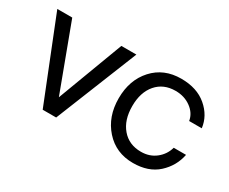

<svg xmlns="http://www.w3.org/2000/svg" viewBox="-91 -829 1319 1108"><g transform="rotate(30 568.0 -274.5)"><path d="M559.1 -545.9 339.8 0H250L32.2 -545.9H131.8L294.9 -108.9L459 -545.9Z M854 5.9Q740.2 5.9 668.5 -74.5Q596.7 -154.8 596.7 -276.9Q596.7 -398.9 667.7 -477.1Q738.8 -555.2 854 -555.2Q959 -555.2 1023.9 -500Q1088.9 -444.8 1098.6 -366.2H1014.6Q1006.8 -414.1 963.4 -446Q919.9 -478 860.8 -478Q780.8 -478 733.9 -423.6Q687 -369.1 687 -276.9Q687 -184.1 734.4 -128.7Q781.7 -73.2 861.8 -73.2Q918.9 -73.2 960 -105.7Q1001 -138.2 1014.6 -188H1096.7Q1080.6 -106.9 1018.8 -50.5Q957 5.9 854 5.9Z"/></g></svg>

Font: Oakes Grotesk
Style: Regular
Weight: 400
Designer: Samuel Oakes
Foundry: Samuel Oakes
Version: Version 1.0 | wf-rip DC20170320